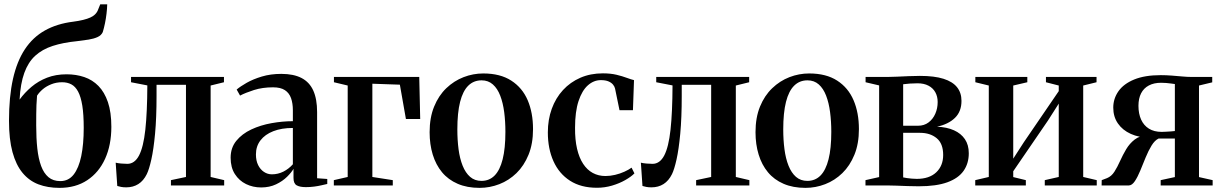

<svg xmlns="http://www.w3.org/2000/svg" viewBox="-20 -876 5765 907"><path d="M261 11.5Q205.5 11.5 161.5 -5.2Q117.5 -22 86.5 -59.5Q55.5 -97 39 -157.5Q22.5 -218 22.5 -305.5Q22.5 -419 41.2 -502.8Q60 -586.5 97.5 -643.2Q135 -700 192 -732Q249 -764 325.5 -773.5Q379 -780.5 407.2 -793.5Q435.5 -806.5 444 -832L453.5 -855.5H486.5Q486 -834.5 483.2 -811.5Q480.5 -788.5 476 -766.5Q471.5 -744.5 465.5 -724.5Q458.5 -709 441 -701Q423.5 -693 398.8 -689Q374 -685 344 -681.5Q278 -675 228.8 -659Q179.5 -643 146.2 -612.5Q113 -582 94.8 -531.5Q76.5 -481 72.5 -405.5Q96.5 -438.5 128.8 -465.8Q161 -493 202.2 -509Q243.5 -525 294.5 -525Q339.5 -525 378 -512Q416.5 -499 445 -470Q473.5 -441 489.8 -393.5Q506 -346 506 -277Q506 -191 476.5 -126Q447 -61 392.2 -24.8Q337.5 11.5 261 11.5ZM265 -20.5Q303.5 -20.5 327.8 -51.2Q352 -82 363.8 -138.5Q375.5 -195 375.5 -271.5Q375.5 -335 368.8 -377Q362 -419 349 -443.2Q336 -467.5 317 -477.5Q298 -487.5 273.5 -487.5Q246 -487.5 222.8 -478.2Q199.5 -469 182.5 -454.8Q165.5 -440.5 155 -424Q153 -400.5 152.2 -379.8Q151.5 -359 151.2 -336.2Q151 -313.5 151 -284Q151 -223.5 156.2 -175Q161.5 -126.5 174.2 -92Q187 -57.5 209 -39Q231 -20.5 265 -20.5Z M576.5 9Q562.5 9 552 7Q541.5 5 534 2.5L526.5 -107.5Q536.5 -105 552 -103.5Q567.5 -102 581.5 -102Q616 -102 636.8 -141.5Q657.5 -181 666.5 -263Q675.5 -345 676 -472.5L599 -487.5V-512.5H1038V-487.5L975 -472V-40L1039 -25V0H787.5V-25L858.5 -40V-475.5H719.5V-423Q719.5 -319 712.5 -244.5Q705.5 -170 695 -123Q684.5 -76 673.5 -53.5Q658 -22 633.5 -6.5Q609 9 576.5 9Z M1213.5 9.5Q1175 9.5 1142.2 -6.5Q1109.5 -22.5 1089.5 -53.8Q1069.5 -85 1069.5 -131Q1069.5 -178 1096.5 -211Q1123.5 -244 1167.2 -264.5Q1211 -285 1262.8 -294.2Q1314.5 -303.5 1363.5 -303.5V-355Q1363.5 -388 1354.8 -412.5Q1346 -437 1325.8 -450.2Q1305.5 -463.5 1270 -463.5Q1220 -463.5 1180 -450.8Q1140 -438 1114 -424.5L1098 -453Q1115 -467.5 1145.2 -484.8Q1175.5 -502 1217 -514.5Q1258.5 -527 1309 -527Q1367 -527 1404.5 -507.5Q1442 -488 1460 -448Q1478 -408 1478 -346.5V-34L1526 -30.5V-7Q1515 -4.5 1499 -0.8Q1483 3 1463.8 5.5Q1444.5 8 1425 8Q1396.5 8 1381.5 -0.5Q1366.5 -9 1366.5 -35.5V-78.5Q1357 -61.5 1336 -40.8Q1315 -20 1284 -5.2Q1253 9.5 1213.5 9.5ZM1264.5 -52.5Q1293 -52.5 1318.5 -65.2Q1344 -78 1363.5 -100V-271.5Q1310 -271.5 1271 -256.2Q1232 -241 1210.5 -213Q1189 -185 1189 -146.5Q1189 -117.5 1199.2 -96.5Q1209.5 -75.5 1226.8 -64Q1244 -52.5 1264.5 -52.5Z M1557 0V-25L1622.5 -40V-472L1557.5 -487.5V-512.5H1960.5L1965 -314H1897.5L1869 -476L1739 -480.5V-40L1835.5 -25V0Z M2009.5 -251.5Q2009.5 -320.5 2030.8 -372.5Q2052 -424.5 2088.2 -459.2Q2124.5 -494 2169.8 -511.5Q2215 -529 2263 -529Q2343 -529 2395.2 -495.2Q2447.5 -461.5 2472.8 -402.5Q2498 -343.5 2498 -266Q2498 -197 2476.8 -145Q2455.5 -93 2419.8 -58.2Q2384 -23.5 2338.8 -6Q2293.5 11.5 2245.5 11.5Q2186.5 11.5 2142 -7.8Q2097.5 -27 2068.2 -62.2Q2039 -97.5 2024.2 -145.8Q2009.5 -194 2009.5 -251.5ZM2254.5 -21.5Q2291.5 -21.5 2316.5 -46.8Q2341.5 -72 2354.5 -123.5Q2367.5 -175 2367.5 -253Q2367.5 -302.5 2361.8 -346.5Q2356 -390.5 2343 -424.2Q2330 -458 2308.2 -477.2Q2286.5 -496.5 2255 -496.5Q2217.5 -496.5 2192 -471.2Q2166.5 -446 2153.5 -394.8Q2140.5 -343.5 2140.5 -264.5Q2140.5 -215 2146.2 -171Q2152 -127 2165.5 -93.2Q2179 -59.5 2200.8 -40.5Q2222.5 -21.5 2254.5 -21.5Z M2800 11Q2724.5 11 2672.8 -22.2Q2621 -55.5 2594.5 -114.5Q2568 -173.5 2568 -250.5Q2568 -311 2586.5 -362Q2605 -413 2639.5 -450.5Q2674 -488 2721.8 -508.8Q2769.5 -529.5 2828 -529.5Q2864.5 -529.5 2892.5 -522.8Q2920.5 -516 2941.2 -508.2Q2962 -500.5 2975 -497.5L2970 -355.5H2906.5L2885.5 -457.5Q2883.5 -467 2876 -476.2Q2868.5 -485.5 2854.5 -491.5Q2840.5 -497.5 2818.5 -497.5Q2785 -497.5 2757.2 -473Q2729.5 -448.5 2713 -398.5Q2696.5 -348.5 2696.5 -272.5Q2696 -216 2706 -173.2Q2716 -130.5 2734.8 -102Q2753.5 -73.5 2780.2 -59Q2807 -44.5 2840 -44.5Q2862.5 -44.5 2885.8 -50Q2909 -55.5 2929.5 -64.8Q2950 -74 2963.5 -84L2977 -57Q2962 -41.5 2934 -25.5Q2906 -9.5 2871.2 0.8Q2836.5 11 2800 11Z M3057.5 9Q3043.5 9 3033 7Q3022.5 5 3015 2.5L3007.5 -107.5Q3017.5 -105 3033 -103.5Q3048.5 -102 3062.5 -102Q3097 -102 3117.8 -141.5Q3138.5 -181 3147.5 -263Q3156.5 -345 3157 -472.5L3080 -487.5V-512.5H3519V-487.5L3456 -472V-40L3520 -25V0H3268.5V-25L3339.5 -40V-475.5H3200.5V-423Q3200.5 -319 3193.5 -244.5Q3186.5 -170 3176 -123Q3165.5 -76 3154.5 -53.5Q3139 -22 3114.5 -6.5Q3090 9 3057.5 9Z M3549 -251.5Q3549 -320.5 3570.2 -372.5Q3591.5 -424.5 3627.8 -459.2Q3664 -494 3709.2 -511.5Q3754.5 -529 3802.5 -529Q3882.5 -529 3934.8 -495.2Q3987 -461.5 4012.2 -402.5Q4037.5 -343.5 4037.5 -266Q4037.5 -197 4016.2 -145Q3995 -93 3959.2 -58.2Q3923.5 -23.5 3878.2 -6Q3833 11.5 3785 11.5Q3726 11.5 3681.5 -7.8Q3637 -27 3607.8 -62.2Q3578.5 -97.5 3563.8 -145.8Q3549 -194 3549 -251.5ZM3794 -21.5Q3831 -21.5 3856 -46.8Q3881 -72 3894 -123.5Q3907 -175 3907 -253Q3907 -302.5 3901.2 -346.5Q3895.5 -390.5 3882.5 -424.2Q3869.5 -458 3847.8 -477.2Q3826 -496.5 3794.5 -496.5Q3757 -496.5 3731.5 -471.2Q3706 -446 3693 -394.8Q3680 -343.5 3680 -264.5Q3680 -215 3685.8 -171Q3691.5 -127 3705 -93.2Q3718.5 -59.5 3740.2 -40.5Q3762 -21.5 3794 -21.5Z M4320 4Q4295 4 4267.5 3Q4240 2 4214.5 1Q4189 0 4170.5 0H4068.5V-25L4133 -39.5V-472.5L4069 -487.5V-512.5H4173Q4192.5 -512.5 4218.2 -513.8Q4244 -515 4272 -516.2Q4300 -517.5 4325.5 -517.5Q4394 -517.5 4437.2 -503.8Q4480.5 -490 4501.2 -463.8Q4522 -437.5 4522 -399.5Q4522 -349 4491 -319Q4460 -289 4406.5 -277.5Q4453 -275.5 4486.5 -260.5Q4520 -245.5 4538.2 -218.5Q4556.5 -191.5 4556.5 -152Q4556.5 -104 4532 -69Q4507.5 -34 4455.5 -15Q4403.5 4 4320 4ZM4310.5 -31Q4370 -31 4402.8 -62Q4435.5 -93 4435.5 -144Q4435.5 -198 4404.8 -223.2Q4374 -248.5 4326.5 -248.5H4246.5V-38Q4254 -36 4264.2 -34.8Q4274.5 -33.5 4286.5 -32.2Q4298.5 -31 4310.5 -31ZM4246.5 -282H4316.5Q4345.5 -282 4366.2 -297.5Q4387 -313 4398.2 -338.5Q4409.5 -364 4409.5 -394Q4409.5 -420 4398.5 -440Q4387.5 -460 4366.2 -471.2Q4345 -482.5 4314 -482.5Q4295 -482.5 4277.8 -481.2Q4260.5 -480 4246.5 -478Z M4587 0V-25L4651 -40V-472L4587.5 -487.5V-512.5H4833V-487.5L4766.5 -472V-126.5L4816.5 -204L4981.5 -445.5V-472L4921 -487.5V-512.5H5160V-487.5L5097 -472V-40L5161 -25V0H4915.5V-25L4981.5 -40V-386.5L4930.5 -306.5L4766.5 -67V-39.5L4826 -25V0Z M5184 0 5184.5 -25 5209.5 -34.5Q5230.5 -43 5244.5 -65Q5258.5 -87 5271.2 -115.5Q5284 -144 5300 -171Q5316 -198 5340.2 -216.8Q5364.5 -235.5 5402 -238L5410 -226Q5360.5 -226 5321.8 -243.5Q5283 -261 5261 -292.8Q5239 -324.5 5239 -367.5Q5239 -410 5263.5 -445Q5288 -480 5338 -500.5Q5388 -521 5463.5 -521Q5488.5 -521 5514.2 -519Q5540 -517 5564.5 -514.8Q5589 -512.5 5609.5 -512.5H5706.5V-487L5644 -472V-39.5L5708.5 -25V0H5463V-25L5530 -39.5V-221.5H5453Q5435 -213 5420 -188.5Q5405 -164 5392 -132.2Q5379 -100.5 5366.8 -70.5Q5354.5 -40.5 5341.2 -20.5Q5328 -0.5 5313 0ZM5467.5 -253Q5476.5 -253 5488.2 -253.8Q5500 -254.5 5511.5 -255.2Q5523 -256 5530 -257V-479Q5522.5 -480 5511.8 -481.5Q5501 -483 5489 -484Q5477 -485 5465 -485Q5431 -485 5407 -472.2Q5383 -459.5 5370.5 -435.2Q5358 -411 5358 -376Q5358 -339 5370.5 -311.2Q5383 -283.5 5407.5 -268.2Q5432 -253 5467.5 -253Z"/></svg>

Font: Merriweather 120pt SemiBold
Style: Regular
Weight: 600
Version: Version 2.100